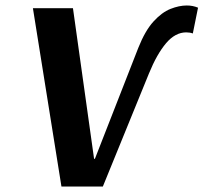

<svg xmlns="http://www.w3.org/2000/svg" viewBox="-20 -680 742 700"><path d="M661 -660Q683 -660 702 -652L683 -558Q672 -562 659 -562Q619 -562 585.5 -522.5Q552 -483 523 -412L355 0H204L100 -650H246L323 -101H326L484 -505Q509 -568 539.5 -601.5Q570 -635 601.5 -647.5Q633 -660 661 -660Z"/></svg>

Font: Arsenal SC
Style: Bold Italic
Weight: 700
Italic angle: -9.10001°
Designer: Andrij Shevchenko
Foundry: Stairsfor
Version: Version 2.001; ttfautohint (v1.8.4.7-5d5b)